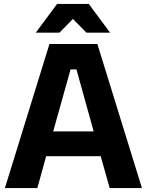

<svg xmlns="http://www.w3.org/2000/svg" viewBox="-20 -962 751 982"><path d="M163 -795 272 -942H434L543 -795H422L353 -865L284 -795ZM5 0 233 -737H478L706 0H541L495 -163H216L171 0ZM252 -290H459L371 -607H341Z"/></svg>

Font: Tomorrow SemiBold
Style: Regular
Weight: 600
Designer: Tony de Marco, Monica Rizzolli
Foundry: Just in Type
Version: Version 2.002